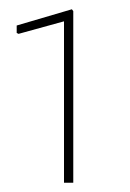

<svg xmlns="http://www.w3.org/2000/svg" viewBox="-20 -725 280 414"><path d="M135 -705 138 -701V-331H118V-679L20 -652L16 -654V-670Z"/></svg>

Font: Alegreya Sans Thin
Style: Regular
Weight: 100
Designer: Juan Pablo del Peral
Foundry: Huerta Tipografica
Version: Version 2.007